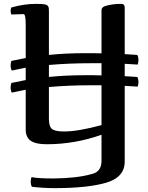

<svg xmlns="http://www.w3.org/2000/svg" viewBox="-20 -733 768 993"><path d="M625 -403 692 -399Q696 -410 696 -422Q696 -439 690 -449L625 -453V-695Q625 -713 607 -713Q558 -713 522 -701Q505 -695 505 -680V-457Q481 -457 462 -458H419Q321 -458 233 -449V-670Q234 -691 229.5 -699.5Q225 -708 211.5 -710.5Q198 -713 166 -713Q104 -713 38 -694Q35 -685 35 -677Q35 -665 39 -658L102 -660Q113 -660 113 -605V-433L39 -418Q35 -407 35 -395Q35 -379 41 -368L113 -383V-319L39 -304Q35 -293 35 -281Q35 -265 41 -254L113 -269V-63Q113 -23 139 -5Q165 13 221 13Q367 13 505 -36V97Q506 155 455 167Q377 189 257 190Q175 190 143 183Q139 194 139 206Q139 223 145 233Q205 240 263 240Q433 240 529 212Q625 184 625 102V-289L692 -285Q696 -296 696 -308Q696 -325 690 -335L625 -339ZM505 -343Q481 -343 462 -344H419Q321 -344 233 -335V-397Q338 -406 447 -406H505ZM233 -118V-283Q338 -292 447 -292H505V-86Q384 -53 311 -53Q265 -53 249 -66Q233 -79 233 -118Z"/></svg>

Font: Federant
Style: Regular
Weight: 400
Designer: Olexa M. Volochay, Alexei Vanyashin, Otto Ludwig Naegele
Foundry: Cyreal (www.cyreal.org)
Version: Version 1.011; ttfautohint (v1.4.1)